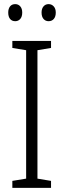

<svg xmlns="http://www.w3.org/2000/svg" viewBox="-20 -913 309 933"><path d="M228 0H40V-34L107 -45V-669L40 -680V-714H228V-680L162 -669V-45L228 -34ZM20 -852Q20 -871 29 -882Q38 -893 54 -893Q69 -893 78.5 -882Q88 -871 88 -852Q88 -832 78.5 -821Q69 -810 54 -810Q38 -810 29 -821Q20 -832 20 -852ZM182 -852Q182 -871 191.5 -882Q201 -893 216 -893Q231 -893 241 -882Q251 -871 251 -852Q251 -832 241.5 -821Q232 -810 216 -810Q201 -810 191.5 -821Q182 -832 182 -852Z"/></svg>

Font: Noto Sans Lao UI Cond Light
Style: Regular
Weight: 300
Width: 3
Designer: Monotype Design Team
Foundry: Monotype Imaging Inc.
Version: Version 2.000; ttfautohint (v1.8.4.7-5d5b)